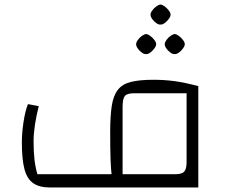

<svg xmlns="http://www.w3.org/2000/svg" viewBox="-20 -832 1010 852"><path d="M203 0Q155 0 127.5 -19Q100 -38 88.5 -81.5Q77 -125 77 -200Q77 -243 84.5 -291.5Q92 -340 104 -370L152 -361Q141 -318 135 -278Q129 -238 129 -205Q129 -159 133 -124Q137 -89 146 -59H475Q472 -84 470.5 -127.5Q469 -171 469 -246Q469 -317 476 -362.5Q483 -408 503 -433.5Q523 -459 561 -468.5Q599 -478 661 -478Q710 -478 754 -472Q798 -466 860 -450V0ZM524 -59H759Q787 -59 797.5 -70.5Q808 -82 808 -113V-418H573Q544 -418 534 -406Q524 -394 524 -358ZM628 -592Q620 -591 609.5 -598.5Q599 -606 591.5 -616.5Q584 -627 584 -636Q584 -644 591.5 -654.5Q599 -665 609.5 -672.5Q620 -680 628 -681Q637 -680 647 -672.5Q657 -665 665 -654.5Q673 -644 673 -636Q673 -628 665 -617Q657 -606 646.5 -598.5Q636 -591 628 -592ZM755 -592Q747 -591 736.5 -598.5Q726 -606 718.5 -616.5Q711 -627 711 -636Q711 -644 718.5 -654.5Q726 -665 736.5 -672.5Q747 -680 755 -681Q764 -680 774 -672.5Q784 -665 792 -654.5Q800 -644 800 -636Q800 -628 792 -617Q784 -606 773.5 -598.5Q763 -591 755 -592ZM692 -723Q684 -722 673.5 -729.5Q663 -737 655.5 -747.5Q648 -758 648 -767Q648 -775 655.5 -785.5Q663 -796 673.5 -803.5Q684 -811 692 -812Q701 -811 711 -803.5Q721 -796 729 -785.5Q737 -775 737 -767Q737 -759 729 -748Q721 -737 710.5 -729.5Q700 -722 692 -723Z"/></svg>

Font: Changa ExtraLight ExtraLight
Style: Regular
Weight: 250
Version: Version 3.002; ttfautohint (v1.8.2)